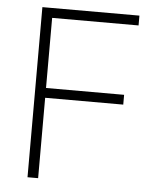

<svg xmlns="http://www.w3.org/2000/svg" viewBox="-52 -773 676 818"><g transform="rotate(5 285.5 -364.0)"><path d="M96.2 0V-727.5H511.2V-685.5H141.6V-385.7H475.6V-343.8H141.6V0Z"/></g></svg>

Font: Inter 20pt ExtraLight
Style: Regular
Weight: 250
Version: Version 4.001;git-66647c0bb